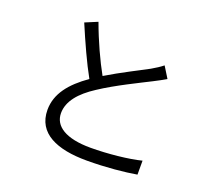

<svg xmlns="http://www.w3.org/2000/svg" viewBox="-133 -950 1267 1151"><g transform="rotate(20 500.0 -375.0)"><path d="M308 -778 229 -745C275 -636 328 -519 374 -437C267 -362 201 -281 201 -178C201 -28 337 28 525 28C650 28 765 16 841 3V-86C763 -66 630 -52 521 -52C363 -52 284 -104 284 -187C284 -263 340 -329 433 -389C531 -454 669 -520 737 -555C766 -570 791 -583 814 -597L770 -668C749 -651 728 -638 699 -621C644 -591 536 -538 442 -481C398 -560 348 -668 308 -778Z"/></g></svg>

Font: Source Han Sans TC
Style: Regular
Weight: 400
Designer: Ryoko NISHIZUKA 西塚涼子 (kana, bopomofo & ideographs); Paul D. Hunt (Latin, Greek & Cyrillic); Sandoll Communications 산돌커뮤니
Foundry: Adobe
Version: Version 2.002;hotconv 1.0.116;makeotfexe 2.5.65601